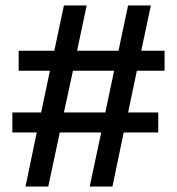

<svg xmlns="http://www.w3.org/2000/svg" viewBox="-20 -680 646 700"><path d="M73 0 114 -197H25V-270H130L162 -422H48V-495H178L213 -660H296L261 -495H412L447 -660H530L495 -495H580V-422H479L447 -270H557V-197H431L390 0H307L349 -197H198L156 0ZM213 -270H364L396 -422H246Z"/></svg>

Font: Bricolage Grotesque 12pt
Style: Regular
Weight: 400
Designer: Mathieu Triay
Foundry: Atelier Triay
Version: Version 1.001; ttfautohint (v1.8.4.7-5d5b);gftools[0.9.33.de